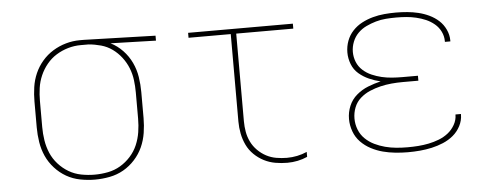

<svg xmlns="http://www.w3.org/2000/svg" viewBox="-42 -627 1883 734"><g transform="rotate(-5 900.0 -260.0)"><path d="M296 8Q268 8 239.5 2.5Q211 -3 186.5 -17Q162 -31 142.5 -52.5Q123 -74 111.5 -99.5Q100 -125 95.5 -153.5Q91 -182 91 -210V-310Q91 -337 95 -364.5Q99 -392 110 -417Q121 -442 139 -463Q157 -484 180.5 -498.5Q204 -513 230.5 -520.5Q257 -528 284 -528H300L574 -520V-501L400 -506Q426 -493 446.5 -471.5Q467 -450 479.5 -423.5Q492 -397 496.5 -368Q501 -339 501 -310V-210Q501 -182 496.5 -153.5Q492 -125 480.5 -99.5Q469 -74 449.5 -52.5Q430 -31 405.5 -17Q381 -3 352.5 2.5Q324 8 296 8ZM296 -11Q322 -11 347.5 -16Q373 -21 395 -34Q417 -47 434.5 -66.5Q452 -86 462 -109.5Q472 -133 476 -158.5Q480 -184 480 -210V-310Q480 -334 477 -358Q474 -382 465 -404.5Q456 -427 441 -446.5Q426 -466 406.5 -480Q387 -494 363.5 -500.5Q340 -507 316 -509H286Q261 -509 237 -502Q213 -495 192 -482Q171 -469 155 -449.5Q139 -430 129 -407Q119 -384 115.5 -359.5Q112 -335 112 -310V-210Q112 -184 116 -158.5Q120 -133 130 -109.5Q140 -86 157.5 -66.5Q175 -47 197 -34Q219 -21 244.5 -16Q270 -11 296 -11Z M1034 8Q1011 8 988 4Q965 0 944.5 -10.5Q924 -21 907 -37.5Q890 -54 880 -75Q870 -96 865.5 -119Q861 -142 861 -165V-501H699V-520H1101V-501H882V-165Q882 -144 885.5 -124Q889 -104 898 -85.5Q907 -67 922 -52Q937 -37 955 -27.5Q973 -18 993.5 -14.5Q1014 -11 1034 -11Q1054 -11 1073.5 -15Q1093 -19 1111 -27V-8Q1093 0 1073.5 4Q1054 8 1034 8Z M1497 8Q1473 8 1448.5 5.5Q1424 3 1401 -3Q1378 -9 1356 -20.5Q1334 -32 1317 -49.5Q1300 -67 1291.5 -90.5Q1283 -114 1283 -138Q1283 -164 1293 -188Q1303 -212 1323 -229Q1343 -246 1367 -255.5Q1391 -265 1416 -271Q1394 -276 1372.5 -285.5Q1351 -295 1333.5 -310Q1316 -325 1307.5 -347Q1299 -369 1299 -392Q1299 -415 1307 -436.5Q1315 -458 1330.5 -474.5Q1346 -491 1366 -501.5Q1386 -512 1408 -518Q1430 -524 1452.5 -526Q1475 -528 1497 -528Q1519 -528 1540.5 -526Q1562 -524 1583 -519Q1604 -514 1624 -504.5Q1644 -495 1660 -480.5Q1676 -466 1685.5 -445.5Q1695 -425 1695 -404V-400H1674V-403Q1674 -422 1665.5 -439.5Q1657 -457 1642 -469.5Q1627 -482 1609.5 -489.5Q1592 -497 1573 -501.5Q1554 -506 1535 -507.5Q1516 -509 1497 -509Q1477 -509 1457 -507.5Q1437 -506 1418 -500.5Q1399 -495 1381 -486.5Q1363 -478 1349 -464Q1335 -450 1327.5 -431Q1320 -412 1320 -392Q1320 -372 1327.5 -353.5Q1335 -335 1350 -321.5Q1365 -308 1383.5 -300Q1402 -292 1421 -287.5Q1440 -283 1460 -281.5Q1480 -280 1500 -280H1560V-261H1500Q1478 -261 1456.5 -259Q1435 -257 1414 -252Q1393 -247 1373 -238.5Q1353 -230 1336.5 -215.5Q1320 -201 1312 -180.5Q1304 -160 1304 -138Q1304 -116 1312 -95.5Q1320 -75 1335.5 -60Q1351 -45 1370.5 -35.5Q1390 -26 1411 -20.5Q1432 -15 1453.5 -13Q1475 -11 1497 -11Q1518 -11 1538 -12.5Q1558 -14 1578 -18Q1598 -22 1617.5 -29.5Q1637 -37 1653 -49.5Q1669 -62 1679.5 -80.5Q1690 -99 1690 -119V-120H1711V-118Q1711 -95 1700 -74Q1689 -53 1671.5 -38.5Q1654 -24 1632.5 -15Q1611 -6 1588.5 -1Q1566 4 1543 6Q1520 8 1497 8Z"/></g></svg>

Font: Iosevka Thin Extended
Style: Regular
Weight: 100
Width: 7
Monospace: yes
Designer: Belleve Invis
Foundry: Belleve Invis
Version: Version 32.5.0; ttfautohint (v1.8.4)